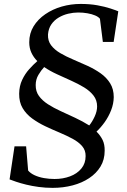

<svg xmlns="http://www.w3.org/2000/svg" viewBox="-20 -838 631 952"><path d="M499 -90.5Q499 -46.5 478.5 -12.5Q458 21.5 422.2 45.2Q386.5 69 340 81.2Q293.5 93.5 241 93.5Q205.5 93.5 172 89Q138.5 84.5 110 77.5Q81.5 70.5 60 63.2Q38.5 56 27.5 51.5L52 -112.5H109.5L119.5 7.5Q131 21.5 151.8 31Q172.5 40.5 198.2 45Q224 49.5 250.5 49.5Q292 49.5 327 36.5Q362 23.5 383.2 -2Q404.5 -27.5 404.5 -64Q405 -93 387.2 -113.5Q369.5 -134 339.8 -150Q310 -166 274.8 -180.8Q239.5 -195.5 204.2 -212.2Q169 -229 139.5 -250.5Q110 -272 92.2 -301.8Q74.5 -331.5 75 -373.5Q75.5 -411.5 89.8 -441.8Q104 -472 124.8 -495Q145.5 -518 165 -535Q146.5 -553.5 135.8 -576.5Q125 -599.5 125 -628.5Q125 -672.5 146.5 -707.5Q168 -742.5 204.5 -767.5Q241 -792.5 286.2 -805.5Q331.5 -818.5 380 -818.5Q425.5 -818.5 462.8 -811.8Q500 -805 526.8 -796.2Q553.5 -787.5 566.5 -782L543.5 -630H490L475.5 -745Q468 -754.5 451.5 -761.5Q435 -768.5 413.2 -772.2Q391.5 -776 368 -776Q343.5 -776 318.2 -770Q293 -764 271 -751Q249 -738 234.8 -717.5Q220.5 -697 218 -667.5Q216.5 -636 233.2 -613.8Q250 -591.5 279 -574.5Q308 -557.5 343 -542.8Q378 -528 413.5 -511.8Q449 -495.5 478.5 -474.8Q508 -454 526 -425.2Q544 -396.5 544 -356.5Q543.5 -323.5 531 -291.5Q518.5 -259.5 499 -232.2Q479.5 -205 458.5 -185.5Q478 -166 488.8 -144Q499.5 -122 499 -90.5ZM461.5 -310.5Q461.5 -341 443.8 -364Q426 -387 396.8 -404.8Q367.5 -422.5 332.5 -438.2Q297.5 -454 262.5 -470Q227.5 -486 199 -505.5Q184 -489.5 170.5 -466.8Q157 -444 157 -416.5Q156.5 -385 173.2 -362Q190 -339 218 -321Q246 -303 281 -287Q316 -271 352.5 -254Q389 -237 422.5 -216Q437 -233.5 449.2 -259.8Q461.5 -286 461.5 -310.5Z"/></svg>

Font: Merriweather 60pt
Style: Italic
Weight: 400
Italic angle: -7.8°
Version: Version 2.101